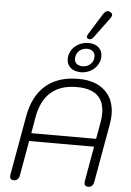

<svg xmlns="http://www.w3.org/2000/svg" viewBox="-72 -1235 883 1296"><g transform="rotate(5 369.0 -586.5)"><path d="M45 -16Q45 -22 46 -26L117 -425Q142 -566 225.5 -638Q309 -710 447 -710Q562 -710 626.5 -651Q691 -592 691 -489Q691 -458 685 -425L614 -26Q611 -8 601 1Q591 10 576 10Q549 10 549 -16Q549 -22 550 -26L592 -263H152L110 -26Q107 -8 96.5 1Q86 10 71 10Q59 10 52 3.5Q45 -3 45 -16ZM601 -317 621 -428Q627 -463 627 -491Q627 -654 441 -654Q222 -654 181 -428L162 -317ZM363 -838Q363 -870 380.5 -897.5Q398 -925 428.5 -941Q459 -957 495 -957Q538 -957 563 -934Q588 -911 588 -875Q588 -843 570.5 -815.5Q553 -788 523.5 -772Q494 -756 459 -756Q414 -756 388.5 -779Q363 -802 363 -838ZM542 -869Q542 -891 527.5 -904Q513 -917 488 -917Q455 -917 433.5 -896.5Q412 -876 412 -844Q412 -822 427 -809.5Q442 -797 467 -797Q499 -797 520.5 -817.5Q542 -838 542 -869ZM479 -999Q479 -1006 485 -1016L572 -1156Q589 -1183 606 -1183Q614 -1183 622 -1178Q636 -1170 636 -1159Q636 -1149 626 -1136L524 -998Q512 -983 498 -983Q495 -983 489 -985Q479 -989 479 -999Z"/></g></svg>

Font: Kodchasan Light
Style: Italic
Weight: 300
Italic angle: -10°
Version: Version 1.000; ttfautohint (v1.6)